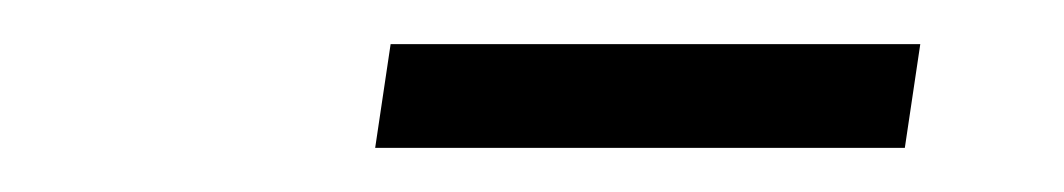

<svg xmlns="http://www.w3.org/2000/svg" viewBox="-20 -627 482 87"><path d="M397 -607 390 -560H150L157 -607Z"/></svg>

Font: Unna
Style: Bold Italic
Weight: 700
Italic angle: -8.05°
Designer: Jorge de Buen Unna
Foundry: Omnibus-Type
Version: Version 2.008